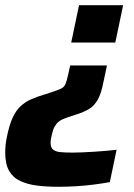

<svg xmlns="http://www.w3.org/2000/svg" viewBox="-31 -530 515 736"><path d="M193 186Q149 186 112 181.5Q75 177 47 164Q19 151 4 125Q-11 99 -11 55Q-11 41 -9.5 25.5Q-8 10 -4 -8Q5 -52 17.5 -79Q30 -106 47.5 -122.5Q65 -139 87.5 -149Q110 -159 140 -168L165 -176Q192 -185 203.5 -190.5Q215 -196 220 -208Q225 -220 231 -247L238 -279H379L365 -213Q357 -172 344 -148.5Q331 -125 311.5 -113Q292 -101 264 -92L234 -82Q221 -78 210.5 -73.5Q200 -69 192 -62Q184 -55 178 -44Q172 -33 168 -15Q166 -7 164.5 1Q163 9 163 18Q163 35 172 43Q181 51 199.5 53Q218 55 247 55Q263 55 285.5 54Q308 53 332 51.5Q356 50 378 48Q400 46 416 44L390 168Q364 173 329 177.5Q294 182 259 184Q224 186 193 186ZM242 -367 272 -510H441L411 -367Z"/></svg>

Font: Saira Thin
Style: Bold Italic
Weight: 700
Italic angle: -12°
Version: Version 1.101